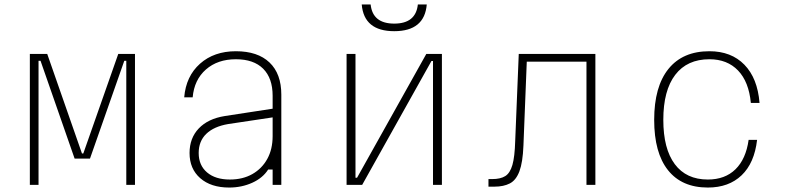

<svg xmlns="http://www.w3.org/2000/svg" viewBox="-20 -830 3540 862"><path d="M114 0V-588H192L348 -141H354L511 -588H586V0H547V-557H538L384 -118H315L162 -557H153V0Z M1184 -69Q1160 -31 1112.5 -9.5Q1065 12 1009 12Q927 12 879 -30Q831 -72 831 -143Q831 -210 872.5 -253.5Q914 -297 989 -309L1204 -342V-400Q1204 -479 1161.5 -521.5Q1119 -564 1039 -564Q957 -564 904.5 -518Q852 -472 845 -393H807Q815 -488 878 -544Q941 -600 1039 -600Q1137 -600 1190 -549.5Q1243 -499 1243 -405V0H1204V-69ZM872 -143Q872 -88 909.5 -56Q947 -24 1012 -24Q1070 -24 1113 -48.5Q1156 -73 1180 -116.5Q1204 -160 1204 -219V-303L1004 -273Q940 -262 906 -229Q872 -196 872 -143Z M1536 0V-588H1576V-32H1583L1894 -588H1964V0H1924V-556H1917L1606 0ZM1644 -810Q1653 -724 1750 -724Q1847 -724 1856 -810H1896Q1886 -690 1750 -690Q1614 -690 1604 -810Z M2173 8V-26H2190Q2227 -26 2248.5 -39.5Q2270 -53 2280.5 -89.5Q2291 -126 2293 -196L2309 -588H2653V0H2613V-553H2345L2330 -176Q2327 -101 2312 -61Q2297 -21 2269 -6.5Q2241 8 2200 8Z M3158 12Q3041 12 2979 -66Q2917 -144 2917 -292Q2917 -441 2981 -520.5Q3045 -600 3165 -600Q3263 -600 3322 -539.5Q3381 -479 3390 -368H3351Q3342 -463 3293.5 -513.5Q3245 -564 3165 -564Q3065 -564 3011.5 -494Q2958 -424 2958 -292Q2958 -162 3009.5 -93Q3061 -24 3158 -24Q3235 -24 3282 -70Q3329 -116 3341 -202H3379Q3367 -98 3309.5 -43Q3252 12 3158 12Z"/></svg>

Font: Martian Mono Thin
Style: Regular
Weight: 100
Monospace: yes
Designer: Roman Shamin
Foundry: Evil Martians
Version: Version 1.000; ttfautohint (v1.8.4.7-5d5b)